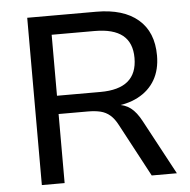

<svg xmlns="http://www.w3.org/2000/svg" viewBox="-51 -756 799 806"><g transform="rotate(-5 348.5 -352.5)"><path d="M93 0V-705H384Q498 -705 560 -652Q622 -599 622 -500Q622 -440 597 -397Q572 -354 525 -329.5Q478 -305 413 -302L419 -309L436 -308Q469 -306 493.5 -287.5Q518 -269 539 -229L662 0H556L437 -223Q423 -250 405.5 -265Q388 -280 365.5 -285.5Q343 -291 312 -291H189V0ZM189 -368H372Q450 -368 488.5 -400.5Q527 -433 527 -498Q527 -562 488 -593.5Q449 -625 370 -625H189Z"/></g></svg>

Font: Nunito Sans 10pt Medium
Style: Regular
Weight: 500
Designer: Vernon Adams
Foundry: Vernon Adams
Version: Version 3.101;gftools[0.9.27]